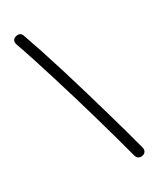

<svg xmlns="http://www.w3.org/2000/svg" viewBox="-244 -918 934 1132"><g transform="rotate(-30 223.0 -352.0)"><path d="M120 -818Q140 -762 164 -689Q188 -616 213.5 -533.5Q239 -451 264.5 -364Q290 -277 314 -193.5Q338 -110 358.5 -36.5Q379 37 394 95Q399 114 392 125Q385 136 372 139Q359 143 346 137Q333 131 328 112Q313 55 292.5 -19Q272 -93 248.5 -176.5Q225 -260 199 -346.5Q173 -433 147.5 -516Q122 -599 98.5 -671.5Q75 -744 55 -799Q49 -818 56 -829.5Q63 -841 76 -843Q90 -848 102.5 -842.5Q115 -837 120 -818Z"/></g></svg>

Font: Playpen Sans Light
Style: Regular
Weight: 300
Designer: Laura Meseguer, Veronika Burian, José Scaglione
Foundry: TypeTogether
Version: Version 1.001